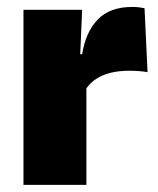

<svg xmlns="http://www.w3.org/2000/svg" viewBox="-20 -520 445 540"><path d="M220.5 -267.5 169.5 -367.5H211Q221 -430 255 -465.2Q289 -500.5 352.5 -500.5Q362 -500.5 370.2 -499.5Q378.5 -498.5 386.5 -497L395 -317Q385 -319 371.2 -320Q357.5 -321 344.5 -321Q297.5 -321 266.5 -306.8Q235.5 -292.5 220.5 -267.5ZM223 0H46V-492.5H211L204 -329.5H223Z"/></svg>

Font: Anek Devanagari Medium ExtraBold
Style: Regular
Weight: 800
Version: Version 1.003